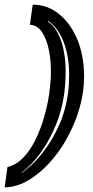

<svg xmlns="http://www.w3.org/2000/svg" viewBox="-45 -684 398 822"><path d="M-25 118 -13 31Q25 22 55 -9.5Q85 -41 107 -86Q129 -131 144 -183Q159 -235 166 -285Q169 -308 171 -331Q173 -354 173 -377Q173 -429 163.5 -473.5Q154 -518 134.5 -547Q115 -576 83 -578L95 -664Q151 -664 195.5 -633Q240 -602 269 -550Q292 -510 303.5 -461Q315 -412 315 -359Q315 -343 314 -327Q313 -311 311 -295Q300 -218 267.5 -144Q235 -70 188 -12Q142 46 86 82Q30 118 -25 118ZM48 57Q61 48 90 22Q119 -4 150 -47Q181 -89 208 -148Q235 -207 246 -283Q249 -305 250 -325Q251 -345 251 -363Q251 -409 244 -445Q237 -481 226 -508Q210 -546 191.5 -567Q173 -588 161 -595L160 -592Q172 -585 188.5 -564.5Q205 -544 218 -506Q226 -481 231 -449Q236 -417 236 -377Q236 -334 230 -283Q219 -208 194.5 -149.5Q170 -91 142 -49Q114 -7 88 19Q62 45 48 54Z"/></svg>

Font: Alumni Sans Inline One
Style: Italic
Weight: 400
Italic angle: -8°
Designer: Robert E. Leuschke
Foundry: Robert E. Leuschke
Version: Version 1.100; ttfautohint (v1.8.3)